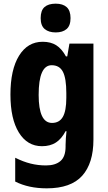

<svg xmlns="http://www.w3.org/2000/svg" viewBox="-20 -788 589 1048"><path d="M213 -560Q257 -560 287 -541Q317 -522 340 -480H347L359 -550H490V-26Q490 103 428.5 171.5Q367 240 235 240Q136 240 63 203V73Q107 95 147.5 105Q188 115 231 115Q282 115 310 91Q338 67 338 12V3Q338 -13 339.5 -34Q341 -55 343 -72H338Q316 -30 285 -10Q254 10 209 10Q129 10 83 -64.5Q37 -139 37 -272Q37 -408 84 -484Q131 -560 213 -560ZM262 -432Q191 -432 191 -270Q191 -117 264 -117Q304 -117 323 -150Q342 -183 342 -254V-280Q342 -360 323.5 -396Q305 -432 262 -432ZM284 -768Q323 -768 344 -749Q365 -730 365 -689Q365 -648 343.5 -629.5Q322 -611 284 -611Q246 -611 224 -629.5Q202 -648 202 -689Q202 -731 223 -749.5Q244 -768 284 -768Z"/></svg>

Font: Noto Sans Condensed ExtraBold
Style: Regular
Weight: 800
Width: 3
Designer: Monotype Design Team
Foundry: Monotype Imaging Inc.
Version: Version 2.013; ttfautohint (v1.8.4.7-5d5b)